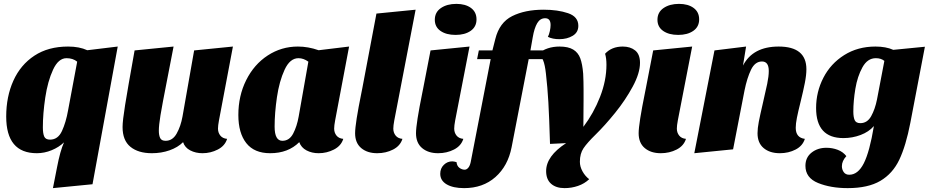

<svg xmlns="http://www.w3.org/2000/svg" viewBox="-20 -770 4789 990"><path d="M274 93Q290 9 310 -36Q284 -11 246.5 4.5Q209 20 170 20Q12 20 12 -169Q12 -272 49 -354Q86 -436 157.5 -483Q229 -530 331 -530Q389 -530 430 -511L587 -530L457 180L253 200ZM323 -470Q281 -470 253.5 -410.5Q226 -351 213.5 -267.5Q201 -184 201 -113Q201 -82 208 -66Q215 -50 238 -50Q279 -50 299.5 -94.5Q320 -139 331 -201L378 -452Q356 -470 323 -470Z M1104 -107Q1104 -86 1116 -71Q1128 -56 1151 -54Q1140 -18 1103 1Q1066 20 1024 20Q989 20 961 5.5Q933 -9 924 -37Q897 -10 854.5 5Q812 20 763 20Q693 20 652.5 -13Q612 -46 612 -115Q612 -147 625 -228Q638 -309 674 -510L875 -530L842 -360Q816 -228 807.5 -176Q799 -124 799 -96Q799 -72 806 -58Q813 -44 834 -44Q870 -44 891 -81.5Q912 -119 921 -169L981 -510L1181 -530L1109 -149Q1104 -122 1104 -107Z M1703 -107Q1703 -86 1715 -71Q1727 -56 1750 -54Q1739 -18 1702 1Q1665 20 1623 20Q1588 20 1560.5 5.5Q1533 -9 1523 -37Q1466 20 1373 20Q1291 20 1250 -32Q1209 -84 1209 -177Q1209 -276 1249.5 -357Q1290 -438 1360.5 -484Q1431 -530 1516 -530Q1569 -530 1623 -511L1780 -530L1708 -149Q1703 -122 1703 -107ZM1519 -470Q1475 -470 1447.5 -410.5Q1420 -351 1408 -269Q1396 -187 1396 -117Q1396 -44 1436 -44Q1472 -44 1491.5 -81Q1511 -118 1520 -169L1570 -452Q1545 -470 1519 -470Z M2008 -107Q2008 -86 2020 -71Q2032 -56 2055 -54Q2044 -18 2007 1Q1970 20 1925 20Q1874 20 1842.5 -6.5Q1811 -33 1811 -83Q1811 -132 1844 -294L1848 -314L1921 -700L2123 -720L2013 -149Q2008 -122 2008 -107Z M2437 -670Q2437 -632 2407 -611Q2377 -590 2329 -590Q2281 -590 2251.5 -610.5Q2222 -631 2222 -668Q2222 -707 2253.5 -728.5Q2285 -750 2333 -750Q2380 -750 2408.5 -729Q2437 -708 2437 -670ZM2322 -107Q2322 -86 2334 -71Q2346 -56 2369 -54Q2358 -18 2321 1Q2284 20 2239 20Q2188 20 2156.5 -6.5Q2125 -33 2125 -83Q2125 -132 2158 -294L2162 -314L2200 -510L2401 -530L2327 -149Q2322 -122 2322 -107Z M2312 62Q2320 62 2334 66Q2336 86 2349 95.5Q2362 105 2376 105Q2386 105 2394.5 95Q2403 85 2407 66L2510 -465H2440L2449 -510H2519L2534 -569Q2555 -654 2621 -687Q2687 -720 2783 -720Q2856 -720 2909 -702Q2962 -684 2962 -637Q2962 -603 2933 -585.5Q2904 -568 2864 -568Q2829 -568 2805 -580Q2811 -591 2815 -609Q2819 -627 2819 -641Q2819 -676 2791 -676Q2765 -676 2750 -650.5Q2735 -625 2727 -578L2715 -510H2806L2800 -465H2706L2618 -11Q2599 86 2534.5 143Q2470 200 2373 200Q2316 200 2283 180.5Q2250 161 2250 126Q2250 98 2268.5 80Q2287 62 2312 62Z M2899 -32 2816 -28Q2812 -165 2807.5 -243Q2803 -321 2795 -390Q2790 -436 2780.5 -459Q2771 -482 2754 -493Q2800 -530 2865 -530Q2910 -530 2935.5 -514.5Q2961 -499 2972 -469.5Q2983 -440 2987 -390Q2989 -350 2989 -308V-254L2988 -116Q3041 -186 3074 -270.5Q3107 -355 3107 -436Q3107 -470 3100 -493Q3134 -530 3191 -530Q3230 -530 3255 -510Q3280 -490 3280 -446Q3280 -393 3242.5 -323.5Q3205 -254 3152 -188.5Q3099 -123 3051 -76Q3008 -34 2989 -6Q2970 22 2970 64Q2970 89 2983.5 113.5Q2997 138 3018 154Q2994 177 2960.5 188.5Q2927 200 2891 200Q2847 200 2821.5 177.5Q2796 155 2796 112Q2796 35 2899 -32Z M3585 -670Q3585 -632 3555 -611Q3525 -590 3477 -590Q3429 -590 3399.5 -610.5Q3370 -631 3370 -668Q3370 -707 3401.5 -728.5Q3433 -750 3481 -750Q3528 -750 3556.5 -729Q3585 -708 3585 -670ZM3470 -107Q3470 -86 3482 -71Q3494 -56 3517 -54Q3506 -18 3469 1Q3432 20 3387 20Q3336 20 3304.5 -6.5Q3273 -33 3273 -83Q3273 -132 3306 -294L3310 -314L3348 -510L3549 -530L3475 -149Q3470 -122 3470 -107Z M3995 -530Q4138 -530 4138 -413Q4138 -383 4130 -342.5Q4122 -302 4108 -245Q4095 -193 4089 -162.5Q4083 -132 4083 -111Q4083 -60 4130 -54Q4119 -18 4082.5 1Q4046 20 4001 20Q3949 20 3917.5 -6.5Q3886 -33 3886 -83Q3886 -108 3892.5 -142Q3899 -176 3914 -240Q3928 -299 3936 -338Q3944 -377 3944 -404Q3944 -453 3909 -453Q3873 -453 3852.5 -410.5Q3832 -368 3819 -304L3760 0L3560 20L3664 -510L3827 -530L3811 -432Q3862 -530 3995 -530Z M4351 200Q4263 200 4198 173.5Q4133 147 4133 85Q4133 42 4164.5 17Q4196 -8 4241 -8Q4272 -8 4299.5 2.5Q4327 13 4344 35Q4321 60 4321 87Q4321 104 4330.5 117.5Q4340 131 4359 131Q4404 131 4434 72Q4464 13 4486 -120Q4460 -90 4417.5 -74Q4375 -58 4329 -58Q4188 -58 4188 -213Q4188 -296 4225.5 -369Q4263 -442 4333 -486Q4403 -530 4494 -530Q4548 -530 4586 -513L4749 -529L4674 -137Q4651 -18 4617 53.5Q4583 125 4519.5 162.5Q4456 200 4351 200ZM4496 -470Q4453 -470 4427 -423Q4401 -376 4390.5 -312.5Q4380 -249 4380 -195Q4380 -166 4387 -150.5Q4394 -135 4416 -135Q4452 -135 4472 -171Q4492 -207 4502 -257L4540 -456Q4523 -470 4496 -470Z"/></svg>

Font: Sansita ExtraBold Italic
Style: Regular
Weight: 800
Italic angle: -11°
Designer: Pablo Cosgaya
Foundry: Omnibus-Type
Version: Version 1.006